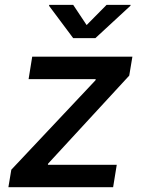

<svg xmlns="http://www.w3.org/2000/svg" viewBox="-20 -783 599 803"><path d="M15.1 0 27.3 -73.2 379.4 -447.3 380.4 -452.1H99.6L114.7 -545.9H533.7L520.5 -466.8L181.2 -98.6L180.2 -93.8H468.3L453.1 0ZM286.1 -762.7 342.3 -678.2 425.8 -762.7H526.4L525.4 -758.8L378.9 -623.5H286.1L185.1 -758.8L186 -762.7Z"/></svg>

Font: Inter Medium
Style: Italic
Weight: 500
Italic angle: -9.3988°
Designer: Rasmus Andersson
Foundry: rsms
Version: Version 4.001;git-66647c0bb